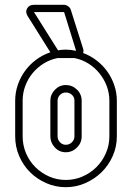

<svg xmlns="http://www.w3.org/2000/svg" viewBox="-20 -766 581 797"><path d="M43 -348Q43 -382 54 -414Q65 -446 84.5 -472.5Q104 -499 130.5 -518.5Q157 -538 189 -549L95 -699Q84 -716 92.5 -731Q101 -746 121 -746H246Q255 -746 263.5 -739.5Q272 -733 274 -725L325 -564Q328 -555 325 -546Q355 -535 381 -515Q407 -495 425.5 -469Q444 -443 454.5 -412Q465 -381 465 -348V-200Q465 -157 448 -118.5Q431 -80 402 -51.5Q373 -23 334.5 -6Q296 11 253 11Q210 11 171.5 -6Q133 -23 104.5 -51.5Q76 -80 59.5 -118.5Q43 -157 43 -200ZM219 -525Q188 -519 161.5 -502.5Q135 -486 115.5 -462.5Q96 -439 85 -409.5Q74 -380 74 -348V-200Q74 -163 88 -130Q102 -97 126.5 -72.5Q151 -48 183.5 -33.5Q216 -19 253 -19Q290 -19 323 -33.5Q356 -48 380.5 -72.5Q405 -97 419.5 -130Q434 -163 434 -200V-348Q434 -380 423 -409Q412 -438 392.5 -462Q373 -486 346.5 -502.5Q320 -519 289 -525H223ZM319 -200Q319 -173 299.5 -153.5Q280 -134 253 -134Q226 -134 207.5 -154Q189 -174 189 -200V-348Q189 -374 208 -393.5Q227 -413 253 -413Q280 -413 299.5 -394Q319 -375 319 -348ZM253 -560Q273 -560 296 -555L246 -716H121L221 -557Q236 -560 253 -560ZM289 -348Q289 -363 278.5 -372.5Q268 -382 253 -382Q239 -382 229 -372Q219 -362 219 -348V-200Q219 -186 229 -175.5Q239 -165 253 -165Q268 -165 278.5 -175.5Q289 -186 289 -200Z"/></svg>

Font: Lichte PostBus
Style: Regular
Weight: 400
Designer: Peter Wiegel
Version: Version 1.001